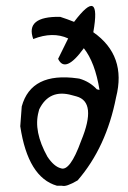

<svg xmlns="http://www.w3.org/2000/svg" viewBox="-20 -624 424 634"><path d="M168 -10.7Q72.3 -38.1 46.9 -207L51.8 -272.5Q83 -386.7 236.3 -365.2L242.2 -364.3Q276.4 -354.5 299.8 -329.1L308.6 -327.1Q293.9 -418 256.8 -464.8Q195.3 -379.9 171.9 -429.7L205.1 -497.1Q154.3 -520.5 89.8 -495.1Q62.5 -570.3 178.7 -568.4Q203.1 -560.5 224.6 -551.8Q315.4 -671.9 288.1 -517.6Q398.4 -440.4 363.3 -302.7Q331.1 -137.7 236.3 -28.3Q198.2 -5.9 184.6 -10.7ZM248 -159.2Q300.8 -287.1 232.4 -305.7L217.8 -309.6Q142.6 -331.1 109.4 -262.7L107.4 -254.9Q89.8 -190.4 136.7 -106.4Q158.2 -74.2 180.7 -68.4Q210.9 -56.6 248 -159.2Z"/></svg>

Font: Sue Ellen Francisco
Style: Regular
Weight: 400
Designer: Kimberly Geswein
Foundry: Kimberly Geswein
Version: Version 1.002 2007